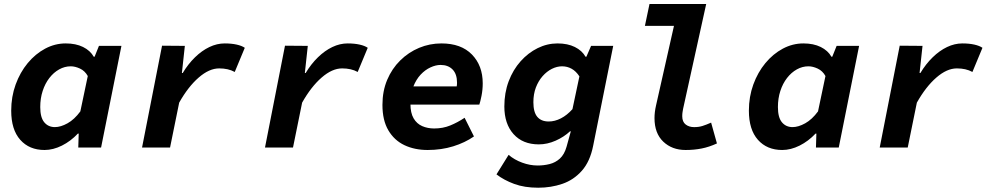

<svg xmlns="http://www.w3.org/2000/svg" viewBox="-20 -720 4840 937"><path d="M197.3 12Q122.9 12 78.8 -37.7Q34.7 -87.4 34.7 -179.9Q34.7 -247.8 56.3 -307.4Q78 -367 115.2 -412Q152.5 -457 200.2 -482.5Q248 -508.1 301 -508.1Q350.1 -508.1 385.3 -490.7Q420.6 -473.2 437.6 -443H441.6L462.9 -496.1H572.6L473.3 0H362L364.1 -68.1H360.1Q325 -30.8 282.1 -9.4Q239.2 12 197.3 12ZM247.9 -99.7Q276.1 -99.7 309.6 -118.3Q343 -136.9 372.1 -176.4L408.4 -348.9Q394.4 -374.2 370.4 -385.3Q346.5 -396.4 325.4 -396.4Q295.8 -396.4 268.8 -381.4Q241.8 -366.4 220.9 -339.4Q200 -312.4 188.2 -276.1Q176.4 -239.9 176.4 -197.4Q176.4 -146.7 196 -123.2Q215.7 -99.7 247.9 -99.7Z M673.2 0 770.8 -497 882.1 -496.1 867.7 -363.7H871.7Q898 -407.6 931.5 -440.2Q964.9 -472.8 1001.9 -490.5Q1038.8 -508.1 1076.6 -508.1Q1109.4 -508.1 1135 -502.4Q1160.6 -496.6 1174.6 -486.7L1125.6 -368.8Q1109.1 -377.8 1090.4 -382Q1071.6 -386.2 1049.7 -386.2Q1000.9 -386.2 949.5 -341.4Q898 -296.6 854.4 -219L809.9 0Z M1273.2 0 1370.8 -497 1482.1 -496.1 1467.7 -363.7H1471.7Q1498 -407.6 1531.5 -440.2Q1564.9 -472.8 1601.9 -490.5Q1638.8 -508.1 1676.6 -508.1Q1709.4 -508.1 1735 -502.4Q1760.6 -496.6 1774.6 -486.7L1725.6 -368.8Q1709.1 -377.8 1690.4 -382Q1671.6 -386.2 1649.7 -386.2Q1600.9 -386.2 1549.5 -341.4Q1498 -296.6 1454.4 -219L1409.9 0Z M2067.1 12Q2003.4 12 1953.6 -11.6Q1903.9 -35.3 1875.2 -84.1Q1846.4 -132.9 1846.4 -208.1Q1846.4 -275.5 1869.6 -330.4Q1892.8 -385.3 1933.2 -425Q1973.5 -464.8 2025.3 -486.5Q2077.1 -508.1 2134.2 -508.1Q2230.4 -508.1 2283.1 -454Q2335.8 -399.9 2335.8 -313.2Q2335.8 -282.4 2329.9 -252.4Q2323.9 -222.5 2319.2 -209.6H1948.7L1963.7 -298.4H2243.6L2204.4 -277.7Q2206.7 -286.5 2208.6 -296.6Q2210.4 -306.6 2210.4 -316.2Q2210.4 -358.7 2188.7 -380.9Q2166.9 -403.1 2130.2 -403.1Q2106.8 -403.1 2080.8 -391.1Q2054.8 -379.2 2032.8 -355.8Q2010.8 -332.3 1996.9 -296.9Q1983 -261.5 1983 -213.5Q1983 -168.9 1998.5 -142.4Q2014 -116 2040.5 -104.5Q2067 -93 2098.7 -93Q2141.7 -93 2177.5 -107.8Q2213.4 -122.5 2247.4 -145.2L2293 -54.2Q2249.5 -23.8 2191.7 -5.9Q2134 12 2067.1 12Z M2606.7 196.1Q2539.5 196.1 2489.5 177.6Q2439.5 159.2 2402.9 131L2462.1 35.7Q2490.5 59.9 2528.4 73.8Q2566.2 87.7 2604.1 87.7Q2634.2 87.7 2662.4 80.6Q2690.6 73.6 2712.4 53.8Q2734.2 34 2745 -4.1L2765.7 -79.1H2761.7Q2732.4 -51.6 2691.6 -33.5Q2650.7 -15.4 2609.6 -15.4Q2531.2 -15.4 2486.2 -65.5Q2441.3 -115.7 2441.3 -200.4Q2441.3 -267.3 2462.5 -323.5Q2483.8 -379.7 2520.6 -420.9Q2557.4 -462.1 2603.9 -485.1Q2650.5 -508.1 2701 -508.1Q2750.1 -508.1 2785.3 -490.7Q2820.6 -473.2 2837.6 -443H2841.6L2864.6 -496.1H2972.6L2874.8 -9Q2859.6 68.3 2819.5 113.4Q2779.5 158.4 2724.4 177.2Q2669.2 196.1 2606.7 196.1ZM2657.8 -127.1Q2687.6 -127.1 2717.4 -142.4Q2747.2 -157.7 2773.7 -187.3L2807.6 -347.3Q2791.1 -372.6 2769.6 -384.5Q2748.2 -396.4 2722.9 -396.4Q2698.3 -396.4 2673.3 -384Q2648.4 -371.5 2627.9 -348.3Q2607.5 -325.1 2595.2 -293.1Q2583 -261 2583 -221.2Q2583 -172.3 2602.2 -149.7Q2621.4 -127.1 2657.8 -127.1Z M3325.7 12Q3259.6 12 3216.8 -28.8Q3174.1 -69.6 3174.1 -143.7Q3174.1 -158.1 3175.9 -173.5Q3177.8 -188.9 3181.8 -206.4L3269.1 -593.7H3127.3L3149.7 -700.5H3426.4L3313.8 -189.6Q3312.5 -182.3 3311 -173.4Q3309.5 -164.6 3309.5 -152.9Q3309.5 -125.2 3326.3 -112.4Q3343 -99.6 3367.6 -99.6Q3390.2 -99.6 3408 -105.2Q3425.8 -110.7 3450.4 -121.6L3478.8 -20Q3441 -2.6 3404.2 4.7Q3367.5 12 3325.7 12Z M3797.3 12Q3722.9 12 3678.8 -37.7Q3634.7 -87.4 3634.7 -179.9Q3634.7 -247.8 3656.3 -307.4Q3678 -367 3715.2 -412Q3752.5 -457 3800.2 -482.5Q3848 -508.1 3901 -508.1Q3950.1 -508.1 3985.3 -490.7Q4020.6 -473.2 4037.6 -443H4041.6L4062.9 -496.1H4172.6L4073.3 0H3962L3964.1 -68.1H3960.1Q3925 -30.8 3882.1 -9.4Q3839.2 12 3797.3 12ZM3847.9 -99.7Q3876.1 -99.7 3909.6 -118.3Q3943 -136.9 3972.1 -176.4L4008.4 -348.9Q3994.4 -374.2 3970.4 -385.3Q3946.5 -396.4 3925.4 -396.4Q3895.8 -396.4 3868.8 -381.4Q3841.8 -366.4 3820.9 -339.4Q3800 -312.4 3788.2 -276.1Q3776.4 -239.9 3776.4 -197.4Q3776.4 -146.7 3796 -123.2Q3815.7 -99.7 3847.9 -99.7Z M4273.2 0 4370.8 -497 4482.1 -496.1 4467.7 -363.7H4471.7Q4498 -407.6 4531.5 -440.2Q4564.9 -472.8 4601.9 -490.5Q4638.8 -508.1 4676.6 -508.1Q4709.4 -508.1 4735 -502.4Q4760.6 -496.6 4774.6 -486.7L4725.6 -368.8Q4709.1 -377.8 4690.4 -382Q4671.6 -386.2 4649.7 -386.2Q4600.9 -386.2 4549.5 -341.4Q4498 -296.6 4454.4 -219L4409.9 0Z"/></svg>

Font: SourceCodeVF
Style: Italic
Weight: 200
Italic angle: -11°
Monospace: yes
Designer: Paul D. Hunt, Teo Tuominen
Foundry: Adobe
Version: Version 1.026;hotconv 1.1.0;makeotfexe 2.6.0